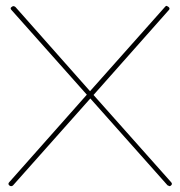

<svg xmlns="http://www.w3.org/2000/svg" viewBox="-20 -634 619 659"><path d="M25 2Q22 5 18.5 5Q15 5 12 2.5Q9 0 9 -3Q9 -6 12 -9L278 -309L20 -599Q14 -605 18.5 -609Q23 -613 26 -613Q29 -613 33 -610L289 -321L546 -610Q549 -614 552 -614Q567 -607 559 -599L301 -308L567 -9Q570 -6 570 -3Q570 0 567 2.5Q564 5 562 5L555 2L290 -296Z"/></svg>

Font: Flamenco Light
Style: Regular
Weight: 300
Designer: Luciano Vergara
Foundry: Luciano Vergara
Version: Version 1.003